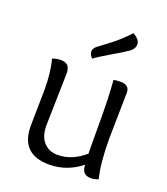

<svg xmlns="http://www.w3.org/2000/svg" viewBox="-132 -795 782 897"><g transform="rotate(20 259.0 -346.0)"><path d="M377 -702Q412 -682 412 -659Q412 -636 388.5 -619.5Q365 -603 307.5 -569.5Q250 -536 237 -524Q221 -538 221 -554Q221 -570 237 -582.5Q253 -595 294.5 -626Q336 -657 377 -702ZM443 -430 439 -203Q439 -76 458 -5Q438 3 421 3Q375 3 375 -47Q303 10 216 10Q74 10 74 -131Q74 -131 77 -309Q77 -400 60 -460Q80 -468 102.5 -468Q125 -468 136.5 -456.5Q148 -445 148 -417L142 -158Q142 -104 168.5 -75Q195 -46 237 -46Q309 -46 372 -101Q371 -144 371 -261Q371 -378 364 -465Q380 -468 398 -468Q443 -468 443 -430Z"/></g></svg>

Font: Overlock Mod
Style: Regular
Weight: 400
Designer: Dario Muhafara
Foundry: Dario Manuel Muhafara
Version: Version 1.001